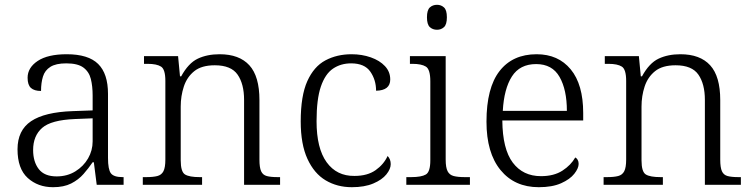

<svg xmlns="http://www.w3.org/2000/svg" viewBox="-20 -770 3134 800"><path d="M201 10Q138 10 95.5 -28.5Q53 -67 53 -148Q53 -227 109.5 -265Q166 -303 283 -307L366 -310V-372Q366 -411 358.5 -441Q351 -471 327.5 -488.5Q304 -506 256 -506Q213 -506 190 -491.5Q167 -477 159 -451Q151 -425 151 -391Q123 -391 109 -403.5Q95 -416 95 -446Q95 -488 137 -516Q179 -544 258 -544Q348 -544 389 -503.5Q430 -463 430 -379V-112Q430 -64 442 -48Q454 -32 491 -32H495V0H383L371 -94H366Q349 -69 328 -45Q307 -21 276.5 -5.5Q246 10 201 10ZM216 -35Q260 -35 294 -56Q328 -77 347 -110Q366 -143 366 -181V-277L292 -274Q193 -270 155.5 -237Q118 -204 118 -145Q118 -96 141.5 -65.5Q165 -35 216 -35Z M575 0V-32H589Q618 -32 635.5 -36.5Q653 -41 661 -56.5Q669 -72 669 -105V-433Q669 -481 651 -492.5Q633 -504 595 -504H580V-536H722L730 -452H735Q765 -507 804 -525.5Q843 -544 895 -544Q977 -544 1019 -498Q1061 -452 1061 -353V-105Q1061 -72 1068 -56.5Q1075 -41 1091.5 -36.5Q1108 -32 1137 -32H1147V0H997V-354Q997 -420 970 -459Q943 -498 875 -498Q820 -498 789.5 -473.5Q759 -449 746 -409.5Q733 -370 733 -326V-102Q733 -54 751 -43Q769 -32 812 -32H822V0Z M1446 10Q1385 10 1337 -18.5Q1289 -47 1261 -108Q1233 -169 1233 -264Q1233 -371 1260.5 -432Q1288 -493 1336 -518.5Q1384 -544 1445 -544Q1488 -544 1525 -531Q1562 -518 1584 -494.5Q1606 -471 1606 -439Q1606 -393 1547 -392Q1547 -437 1523 -471.5Q1499 -506 1443 -506Q1400 -506 1367.5 -484Q1335 -462 1317 -409.5Q1299 -357 1299 -265Q1299 -152 1341 -94Q1383 -36 1457 -37Q1511 -37 1545 -61Q1579 -85 1595 -120Q1608 -107 1608 -86Q1608 -66 1590 -43.5Q1572 -21 1535.5 -5.5Q1499 10 1446 10Z M1801 -646Q1783 -646 1771 -657Q1759 -668 1759 -698Q1759 -728 1771 -739Q1783 -750 1801 -750Q1818 -750 1830 -739Q1842 -728 1842 -698Q1842 -668 1830 -657Q1818 -646 1801 -646ZM1673 0V-32H1693Q1736 -32 1754.5 -43Q1773 -54 1773 -102V-431Q1773 -481 1754.5 -492.5Q1736 -504 1698 -504H1688V-536H1837V-105Q1837 -72 1845 -56.5Q1853 -41 1870.5 -36.5Q1888 -32 1917 -32H1938V0Z M2225 10Q2124 10 2065.5 -61.5Q2007 -133 2007 -263Q2007 -404 2061.5 -474Q2116 -544 2216 -544Q2306 -544 2358 -481Q2410 -418 2410 -299V-268H2073Q2074 -149 2116.5 -92.5Q2159 -36 2234 -36Q2288 -36 2323.5 -59Q2359 -82 2377 -114Q2383 -111 2387 -104Q2391 -97 2391 -87Q2391 -69 2373 -46Q2355 -23 2318 -6.5Q2281 10 2225 10ZM2342 -308Q2342 -396 2311.5 -449.5Q2281 -503 2214 -503Q2146 -503 2113 -451.5Q2080 -400 2075 -308Z M2495 0V-32H2509Q2538 -32 2555.5 -36.5Q2573 -41 2581 -56.5Q2589 -72 2589 -105V-433Q2589 -481 2571 -492.5Q2553 -504 2515 -504H2500V-536H2642L2650 -452H2655Q2685 -507 2724 -525.5Q2763 -544 2815 -544Q2897 -544 2939 -498Q2981 -452 2981 -353V-105Q2981 -72 2988 -56.5Q2995 -41 3011.5 -36.5Q3028 -32 3057 -32H3067V0H2917V-354Q2917 -420 2890 -459Q2863 -498 2795 -498Q2740 -498 2709.5 -473.5Q2679 -449 2666 -409.5Q2653 -370 2653 -326V-102Q2653 -54 2671 -43Q2689 -32 2732 -32H2742V0Z"/></svg>

Font: Noto Serif Gurmukhi Light
Style: Regular
Weight: 300
Designer: Vaibhav Singh and the Monotype Design Team
Foundry: Monotype Imaging Inc.
Version: Version 2.004; ttfautohint (v1.8.4.7-5d5b)